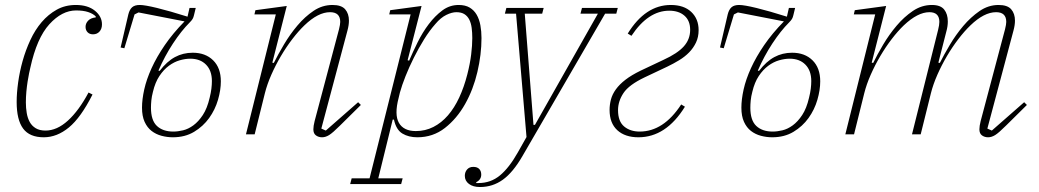

<svg xmlns="http://www.w3.org/2000/svg" viewBox="-20 -540 4176 772"><path d="M156 12Q99 12 73 -23Q47 -58 47 -130Q47 -166 53 -209Q59 -252 71 -295Q83 -338 102 -379Q121 -420 147.5 -451Q174 -482 208 -501Q242 -520 285 -520Q333 -520 361.5 -497Q390 -474 390 -442Q390 -424 380 -413Q370 -402 354 -402Q340 -402 332 -410.5Q324 -419 324 -432Q324 -446 334.5 -457Q345 -468 365 -470V-474Q354 -485 334.5 -491.5Q315 -498 286 -498Q229 -498 178.5 -442.5Q128 -387 102 -268Q100 -260 97 -245.5Q94 -231 91 -212Q88 -193 86 -171.5Q84 -150 84 -128Q84 -106 87.5 -85.5Q91 -65 99.5 -49.5Q108 -34 123.5 -24.5Q139 -15 163 -15Q209 -15 253 -55Q297 -95 336 -168L352 -160Q305 -67 257 -27.5Q209 12 156 12Z M675 12Q652 12 629.5 6Q607 0 589.5 -13.5Q572 -27 561.5 -50Q551 -73 551 -107Q551 -140 560 -180.5Q569 -221 589.5 -266Q610 -311 642.5 -358.5Q675 -406 722 -454L537 -490L521 -482L480 -346L465 -349L496 -482Q501 -502 511.5 -511Q522 -520 542 -520Q562 -520 611.5 -508Q661 -496 734 -473L742 -508H767L760 -479Q758 -470 754.5 -464Q751 -458 743 -450Q709 -416 675.5 -365Q642 -314 617 -256L622 -255Q651 -293 683.5 -310.5Q716 -328 755 -328Q806 -328 837 -297.5Q868 -267 868 -213Q868 -178 856.5 -138.5Q845 -99 821 -65.5Q797 -32 760.5 -10Q724 12 675 12ZM677 -11Q695 -11 716 -16Q737 -21 757.5 -36Q778 -51 795.5 -77.5Q813 -104 823 -147Q828 -167 830 -183.5Q832 -200 832 -214Q832 -256 808.5 -280Q785 -304 745 -304Q725 -304 702.5 -297.5Q680 -291 659 -275.5Q638 -260 621 -234.5Q604 -209 595 -171Q590 -152 588.5 -136Q587 -120 587 -107Q587 -56 611 -33.5Q635 -11 677 -11Z M1275 12Q1261 12 1250.5 4.5Q1240 -3 1240 -20Q1240 -33 1245 -53L1343 -422Q1348 -442 1348 -452Q1348 -491 1307 -491Q1259 -491 1204 -438Q1180 -415 1155.5 -383Q1131 -351 1109.5 -314.5Q1088 -278 1071 -239.5Q1054 -201 1045 -165L1004 0H969L1089 -482H1003L1007 -499L1133 -516L1075 -288L1081 -287Q1098 -321 1122 -361.5Q1146 -402 1176 -437.5Q1206 -473 1241 -496.5Q1276 -520 1317 -520Q1353 -520 1368 -502.5Q1383 -485 1383 -457Q1383 -439 1377 -417L1272 -23L1290 -15L1420 -129L1431 -118L1347 -35Q1318 -6 1303.5 3Q1289 12 1275 12Z M1394 177H1466L1631 -482H1545L1549 -499L1675 -516L1619 -298L1625 -296Q1640 -331 1659.5 -370.5Q1679 -410 1704 -443Q1729 -476 1758.5 -498Q1788 -520 1824 -520Q1851 -520 1868.5 -509.5Q1886 -499 1896.5 -481Q1907 -463 1911.5 -438.5Q1916 -414 1916 -387Q1916 -321 1899.5 -250.5Q1883 -180 1850 -121.5Q1817 -63 1769 -25.5Q1721 12 1658 12Q1623 12 1598 -3Q1573 -18 1564 -59H1559L1501 177H1599L1593 200H1388ZM1652 -13Q1690 -13 1722.5 -29.5Q1755 -46 1781 -76Q1807 -106 1826.5 -148Q1846 -190 1859 -241Q1870 -284 1874.5 -321Q1879 -358 1879 -387Q1879 -409 1876.5 -428Q1874 -447 1867 -461Q1860 -475 1847.5 -483Q1835 -491 1815 -491Q1797 -491 1774.5 -480Q1752 -469 1731 -444Q1707 -417 1685 -381.5Q1663 -346 1644 -308Q1625 -270 1610.5 -233.5Q1596 -197 1588 -168L1583 -147Q1565 -79 1584 -46Q1603 -13 1652 -13Z M1910 212Q1882 212 1865.5 199.5Q1849 187 1849 167Q1849 152 1858 141.5Q1867 131 1883 131Q1899 131 1907 139.5Q1915 148 1915 162Q1915 183 1894 193L1896 196H1904Q1953 196 1990 165.5Q2027 135 2062 73L2097 11L2055 -485H2010L2016 -508H2166L2160 -485H2090L2125 -38H2131L2384 -485H2314L2320 -508H2464L2458 -485H2413L2081 87Q2043 153 2002 182.5Q1961 212 1910 212Z M2547 12Q2493 12 2462 -16.5Q2431 -45 2431 -98Q2431 -119 2436.5 -140Q2442 -161 2456.5 -181Q2471 -201 2495 -219.5Q2519 -238 2556 -256L2647 -299Q2704 -325 2729.5 -353.5Q2755 -382 2755 -420Q2755 -457 2732 -477Q2709 -497 2671 -497Q2586 -497 2519 -396L2504 -405Q2575 -520 2677 -520Q2730 -520 2759.5 -492Q2789 -464 2789 -419Q2789 -391 2778.5 -369Q2768 -347 2751 -329.5Q2734 -312 2711 -298Q2688 -284 2663 -272L2572 -229Q2509 -199 2487 -166Q2465 -133 2465 -97Q2465 -52 2489.5 -31.5Q2514 -11 2552 -11Q2648 -11 2719 -120L2734 -111Q2658 12 2547 12Z M3085 12Q3062 12 3039.5 6Q3017 0 2999.5 -13.5Q2982 -27 2971.5 -50Q2961 -73 2961 -107Q2961 -140 2970 -180.5Q2979 -221 2999.5 -266Q3020 -311 3052.5 -358.5Q3085 -406 3132 -454L2947 -490L2931 -482L2890 -346L2875 -349L2906 -482Q2911 -502 2921.5 -511Q2932 -520 2952 -520Q2972 -520 3021.5 -508Q3071 -496 3144 -473L3152 -508H3177L3170 -479Q3168 -470 3164.5 -464Q3161 -458 3153 -450Q3119 -416 3085.5 -365Q3052 -314 3027 -256L3032 -255Q3061 -293 3093.5 -310.5Q3126 -328 3165 -328Q3216 -328 3247 -297.5Q3278 -267 3278 -213Q3278 -178 3266.5 -138.5Q3255 -99 3231 -65.5Q3207 -32 3170.5 -10Q3134 12 3085 12ZM3087 -11Q3105 -11 3126 -16Q3147 -21 3167.5 -36Q3188 -51 3205.5 -77.5Q3223 -104 3233 -147Q3238 -167 3240 -183.5Q3242 -200 3242 -214Q3242 -256 3218.5 -280Q3195 -304 3155 -304Q3135 -304 3112.5 -297.5Q3090 -291 3069 -275.5Q3048 -260 3031 -234.5Q3014 -209 3005 -171Q3000 -152 2998.5 -136Q2997 -120 2997 -107Q2997 -56 3021 -33.5Q3045 -11 3087 -11Z M3953 12Q3939 12 3928.5 4.5Q3918 -3 3918 -20Q3918 -33 3923 -53L4021 -422Q4026 -442 4026 -452Q4026 -491 3985 -491Q3937 -491 3882 -438Q3858 -415 3833.5 -383Q3809 -351 3787.5 -314.5Q3766 -278 3749 -239.5Q3732 -201 3723 -165L3682 0H3647L3752 -420Q3757 -440 3757 -452Q3757 -491 3717 -491Q3670 -491 3614 -438Q3590 -415 3565.5 -383Q3541 -351 3519.5 -314.5Q3498 -278 3481 -239.5Q3464 -201 3455 -165L3414 0H3379L3499 -482H3413L3417 -499L3543 -516L3485 -288L3491 -287Q3507 -320 3531 -360.5Q3555 -401 3585 -436.5Q3615 -472 3650.5 -496Q3686 -520 3727 -520Q3762 -520 3776.5 -501.5Q3791 -483 3791 -454Q3791 -434 3785 -413L3753 -288L3759 -287Q3775 -319 3799 -359.5Q3823 -400 3853 -435.5Q3883 -471 3918.5 -495.5Q3954 -520 3995 -520Q4031 -520 4046 -502.5Q4061 -485 4061 -457Q4061 -439 4055 -417L3950 -23L3968 -15L4098 -129L4109 -118L4025 -35Q3996 -6 3981.5 3Q3967 12 3953 12Z"/></svg>

Font: IBM Plex Serif ExtLt
Style: Italic
Weight: 200
Italic angle: -14°
Designer: Mike Abbink, Paul van der Laan, Pieter van Rosmalen
Foundry: Bold Monday
Version: Version 3.001